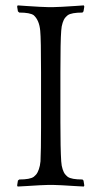

<svg xmlns="http://www.w3.org/2000/svg" viewBox="-20 -680 374 706"><path d="M288.1 -660.2 290 -655.8 287.1 -638.2 283.2 -633.8Q242.7 -633.8 229 -624Q222.2 -618.2 218.5 -613.5Q214.8 -608.9 210.4 -596.4Q206.1 -584 205.1 -566.9Q202.1 -529.8 202.1 -415V-231Q202.1 -132.8 205.1 -86.9Q206.1 -69.8 210.4 -57.4Q214.8 -44.9 218.5 -40.3Q222.2 -35.6 229 -29.8Q242.7 -20 283.2 -20L287.1 -16.1L290 2L288.1 5.9Q283.2 5.9 256.6 4.2Q230 2.4 207 1.2Q184.1 0 175.8 0H157.2Q148.9 0 126 1.2Q103 2.4 76.4 4.2Q49.8 5.9 44.9 5.9L43 2L45.9 -16.1L50.8 -20Q90.3 -20 104 -29.8Q110.8 -35.6 114.5 -40.3Q118.2 -44.9 122.8 -57.4Q127.4 -69.8 128.9 -86.9Q130.9 -127 130.9 -210.9V-414.1Q130.9 -536.1 127.9 -566.9Q124.5 -605.5 104 -624Q90.3 -633.8 50.8 -633.8L45.9 -638.2L43 -655.8L44.9 -660.2Q50.8 -659.7 76.7 -658Q102.5 -656.2 125.7 -655Q148.9 -653.8 157.2 -653.8H175.8Q184.1 -653.8 207.3 -655Q230.5 -656.2 256.3 -658Q282.2 -659.7 288.1 -660.2Z"/></svg>

Font: Quattrocento Roman
Style: Regular
Weight: 400
Designer: Pablo Impallari
Foundry: Pablo Impallari. www.impallari.com Igino Marini. www.ikern.com
Version: Version 1.000